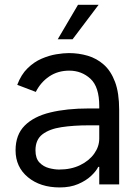

<svg xmlns="http://www.w3.org/2000/svg" viewBox="-20 -776 574 808"><path d="M397.7 0V-73.9H393.5Q384.9 -56.1 363.5 -35.9Q342 -15.6 308.8 -1.4Q275.6 12.8 231.5 12.8Q149.5 12.8 97.5 -30.2Q45.5 -73.2 45.5 -143.5Q45.5 -208.8 83.8 -247.3Q122.2 -285.9 191.4 -302.7Q260.7 -319.6 353.7 -319.6H397.7V-329.5Q397.7 -410.5 360.6 -444.6Q323.5 -478.7 271.3 -478.7Q223.4 -478.7 187.1 -454.2Q150.9 -429.7 130.7 -389.2L52.6 -419Q68.9 -462.4 96.1 -488.8Q123.2 -515.3 154.8 -528.9Q186.4 -542.6 216.8 -547.6Q247.2 -552.6 269.9 -552.6Q311.1 -552.6 348.9 -541.5Q386.7 -530.5 416.7 -504.1Q446.7 -477.6 464.1 -431.3Q481.5 -384.9 481.5 -313.9V0ZM397.7 -248.6H353.7Q289.8 -248.6 239 -240.9Q188.2 -233.3 158.7 -210.8Q129.3 -188.2 129.3 -143.5Q129.3 -109.4 146.1 -92Q163 -74.6 186.3 -68.5Q209.5 -62.5 228.7 -62.5Q279.1 -62.5 317.1 -81Q355.1 -99.4 376.4 -129.3Q397.7 -159.1 397.7 -193.2ZM223 -610.8 308.2 -755.7H394.9L285.5 -610.8Z"/></svg>

Font: Interface
Style: Regular
Weight: 400
Designer: Rasmus Andersson
Foundry: rsms
Version: Version 1.8